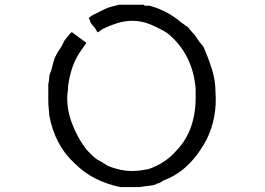

<svg xmlns="http://www.w3.org/2000/svg" viewBox="-20 -754 1095 794"><path d="M527.3 -734.4H574.2Q578.1 -730.5 578.1 -730.5H585.9H597.7Q671.9 -710.9 730.5 -660.2L742.2 -652.3L746.1 -648.4L753.9 -644.5Q761.7 -636.7 769.5 -627Q777.3 -617.2 785.2 -609.4Q793 -597.7 802.7 -584Q812.5 -570.3 820.3 -562.5Q839.8 -519.5 855.5 -470.7Q871.1 -421.9 871.1 -375Q878.9 -269.5 835.9 -179.7Q765.6 -46.9 656.2 -7.8L644.5 0L636.7 3.9H632.8Q621.1 11.7 601.6 13.7Q582 15.6 558.6 19.5H550.8H515.6H476.6Q421.9 7.8 375 -15.6Q328.1 -39.1 289.1 -78.1Q207 -152.3 183.6 -277.3Q183.6 -285.2 181.6 -302.7Q179.7 -320.3 179.7 -343.8V-359.4V-375V-406.2Q183.6 -421.9 183.6 -433.6Q183.6 -445.3 191.4 -460.9Q199.2 -492.2 203.1 -503.9L207 -515.6L214.8 -531.2Q218.8 -539.1 228.5 -552.7Q238.3 -566.4 246.1 -585.9Q273.4 -621.1 277.3 -621.1L308.6 -597.7L335.9 -578.1V-574.2L316.4 -546.9Q273.4 -488.3 261.7 -398.4Q261.7 -386.7 259.8 -373Q257.8 -359.4 257.8 -347.7Q257.8 -300.8 273.4 -255.9Q289.1 -210.9 312.5 -171.9Q320.3 -160.2 328.1 -148.4Q335.9 -136.7 343.8 -128.9Q351.6 -121.1 361.3 -111.3Q371.1 -101.6 382.8 -93.8Q398.4 -85.9 410.2 -78.1Q421.9 -70.3 429.7 -66.4Q480.5 -46.9 523.4 -46.9Q543 -46.9 558.6 -48.8Q574.2 -50.8 593.8 -54.7Q664.1 -78.1 710.9 -132.8Q789.1 -214.8 789.1 -351.6V-386.7Q777.3 -531.2 671.9 -617.2Q640.6 -636.7 603.5 -652.3Q566.4 -668 527.3 -668Q496.1 -668 464.8 -658.2Q433.6 -648.4 402.3 -632.8L386.7 -621.1H382.8L371.1 -640.6L363.3 -648.4L355.5 -660.2Q351.6 -664.1 351.6 -671.9Q347.7 -675.8 347.7 -675.8V-679.7L351.6 -683.6Q355.5 -687.5 371.1 -695.3L402.3 -710.9L410.2 -714.8Q425.8 -722.7 441.4 -726.6L472.7 -734.4Z"/></svg>

Font: 和音 by 宁静之雨，公众号njzyshare
Style: Regular
Weight: 400
Designer: Steve Matteson
Foundry: Ascender Corporation
Version: Version 6.00;June 8, 2018;FontCreator 11.0.0.2388 32-bit